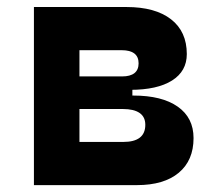

<svg xmlns="http://www.w3.org/2000/svg" viewBox="-20 -538 626 558"><path d="M204.1 0V-125.5H338.4Q370.1 -125.5 386.2 -137.9Q402.3 -150.4 402.3 -175.3Q402.3 -198.2 385.7 -209.7Q369.1 -221.2 336.9 -221.2H173.8V-260.3H367.2Q450.7 -260.3 496.6 -228Q542.5 -195.8 542.5 -136.7Q542.5 -71.8 499.5 -35.9Q456.5 0 377.9 0ZM78.6 0V-517.6H210.9V0ZM150.4 -243.2V-291H364.7V-243.2ZM173.8 -276.9V-315.9H335Q358.4 -315.9 370.6 -325.4Q382.8 -335 382.8 -354Q382.8 -373 370.4 -382.6Q357.9 -392.1 334 -392.1H204.1V-517.6H347.7Q431.2 -517.6 477.1 -481.9Q522.9 -446.3 522.9 -380.9Q522.9 -331.1 480 -304Q437 -276.9 358.4 -276.9Z"/></svg>

Font: Cascadia Mono
Style: Regular
Weight: 400
Monospace: yes
Designer: Aaron Bell
Foundry: Saja Typeworks
Version: Version 2102.003